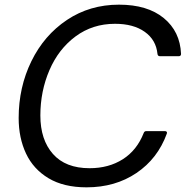

<svg xmlns="http://www.w3.org/2000/svg" viewBox="-20 -793 796 823"><path d="M60 -287Q60 -419 114.5 -530.5Q169 -642 267 -707.5Q365 -773 490 -773Q612 -773 682 -715.5Q752 -658 756 -562Q756 -552 746 -552H666Q656 -552 655 -562Q649 -622 600.5 -656.5Q552 -691 473 -691Q377 -691 304 -637Q231 -583 192 -492.5Q153 -402 153 -298Q153 -194 207 -133Q261 -72 364 -72Q446 -72 506.5 -110.5Q567 -149 596 -223Q599 -231 607 -231H687Q692 -231 694.5 -228Q697 -225 695 -220Q656 -113 565 -51.5Q474 10 351 10Q253 10 188 -29Q123 -68 91.5 -135Q60 -202 60 -287Z"/></svg>

Font: Open Sauce Two
Style: Italic
Weight: 400
Italic angle: -10°
Designer: Alfredo Marco Pradil
Foundry: Creative Sauce Fz LLC
Version: Version 1.477